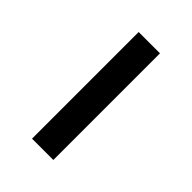

<svg xmlns="http://www.w3.org/2000/svg" viewBox="9 -473 382 382"><g transform="rotate(-45 200.0 -282.0)"><path d="M50 -252V-312H350V-252Z"/></g></svg>

Font: Croissant One
Style: Regular
Weight: 400
Designer: Eduardo Rodriguez Tunni
Foundry: Eduardo Rodriguez Tunni
Version: Version 1.001